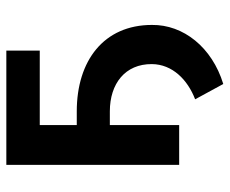

<svg xmlns="http://www.w3.org/2000/svg" viewBox="-80 -506 725 606"><g transform="rotate(-90 283.0 -202.5)"><path d="M426.8 -545.5H66.1V0H191.8V-218.8H235.1C322.4 -218.8 384.9 -170.5 384.2 -85.9C383.5 -21.3 334.9 26.6 273.1 50.4L321.4 139.2C437.5 103.7 508.9 13.1 507.8 -85.9C507.8 -237.9 394.9 -323.2 235.1 -323.2H191.8V-440H426.8Z"/></g></svg>

Font: Margiela Sans Semi Bold
Style: Regular
Weight: 600
Designer: Stefan Endress, Andreas Faust
Version: Version 1.100;FEAKit 1.0